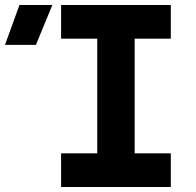

<svg xmlns="http://www.w3.org/2000/svg" viewBox="-165 -750 785 770"><path d="M-145 -570 -87 -730H45L-21 -570ZM80 0V-135H225V-595H80V-730H520V-595H375V-135H520V0Z"/></svg>

Font: NKDuy Mono ExtraBold
Style: Regular
Weight: 800
Monospace: yes
Designer: NKDuy
Foundry: NKDuy
Version: Version 2.251; ttfautohint (v1.8.4.7-5d5b)